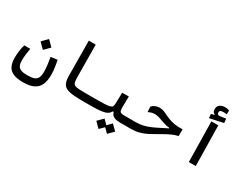

<svg xmlns="http://www.w3.org/2000/svg" viewBox="-90 -1517 3109 2415"><g transform="rotate(30 1465.0 -309.0)"><path d="M279.3 174.3Q194.3 174.3 140.9 152.3Q87.4 130.4 62.3 82.3Q37.1 34.2 37.1 -43.9Q37.1 -83 43.2 -135Q49.3 -187 64.5 -236.3H151.4Q143.1 -189.5 137.7 -145.5Q132.3 -101.6 132.3 -59.6Q132.3 -10.7 145.8 17.6Q159.2 45.9 192.1 58.3Q225.1 70.8 283.2 70.8Q343.3 70.8 378.9 59.1Q414.6 47.4 430.2 15.9Q445.8 -15.6 445.8 -74.2Q445.8 -118.2 438.7 -173.1Q431.6 -228 422.9 -276.4L518.6 -289.1Q524.9 -247.1 534.4 -195.1Q543.9 -143.1 543.9 -85.9Q543.9 1 518.6 58.8Q493.2 116.7 435.1 145.5Q377 174.3 279.3 174.3ZM294.9 -303.7 216.3 -382.3 294.9 -461.4 373.5 -382.3Z M1166 2.9Q1115.7 2.9 1073 2.9Q1030.3 2.9 992.4 2Q954.6 1 918 -2Q849.6 -7.8 811.3 -26.6Q772.9 -45.4 757.3 -84Q741.7 -122.6 741.2 -188.5L737.3 -693.4H837.9L841.8 -220.2Q842.3 -173.8 849.1 -149.2Q856 -124.5 876.7 -114.7Q897.5 -105 939.9 -103Q972.7 -101.6 1006.6 -101.1Q1040.5 -100.6 1080.8 -100.6Q1121.1 -100.6 1171.9 -100.6Q1186 -100.6 1192.4 -88.9Q1198.7 -77.1 1198.7 -54.2Q1198.7 -22.9 1189.9 -10Q1181.2 2.9 1166 2.9Z M1166 2.9 1171.9 -100.6Q1258.3 -100.6 1308.8 -103Q1359.4 -105.5 1384 -112.8Q1408.7 -120.1 1416.3 -134.8Q1423.8 -149.4 1424.3 -174.3L1428.2 -335.4L1524.4 -337.4L1522 -179.2Q1522 -143.6 1514.4 -124Q1506.8 -104.5 1496.3 -94Q1485.8 -83.5 1476.1 -74.2L1443.4 -73.7Q1428.7 -44.9 1399.9 -28.1Q1371.1 -11.2 1315.9 -4.2Q1260.7 2.9 1166 2.9ZM1752 2.9Q1721.2 2.9 1694.6 2.9Q1668 2.9 1643.1 2.9Q1618.2 2.9 1593.3 2.9Q1541.5 2.9 1512 -9.3Q1482.4 -21.5 1468.5 -45.2Q1454.6 -68.8 1449.7 -102.1L1522 -179.2Q1522 -143.6 1527.8 -127Q1533.7 -110.4 1551.3 -105.5Q1568.8 -100.6 1604.5 -100.6Q1643.1 -100.6 1677.5 -100.6Q1711.9 -100.6 1757.8 -100.6Q1776.4 -100.6 1785.4 -87.6Q1794.4 -74.7 1794.4 -56.2Q1794.4 -22 1782 -9.5Q1769.5 2.9 1752 2.9ZM1521 207.5 1445.3 132.3 1521 56.2 1596.7 132.3ZM1398.9 207.5 1323.2 132.3 1398.9 56.2 1474.6 132.3Z M1748 2.9Q1736.3 2.9 1730 -9.3Q1723.6 -21.5 1723.6 -51.3Q1723.6 -74.7 1732.4 -87.6Q1741.2 -100.6 1757.8 -100.6Q1814.5 -100.6 1863.5 -111.6Q1912.6 -122.6 1962.4 -144Q2012.2 -165.5 2070.8 -195.8Q2110.4 -216.3 2135.7 -229Q2161.1 -241.7 2185.3 -251Q2209.5 -260.3 2244.6 -270.5L2246.1 -237.8L2161.6 -231.9V-250Q2138.7 -251.5 2117.7 -256.1Q2096.7 -260.7 2063.5 -271.5Q2023.9 -284.7 1991.7 -296.9Q1959.5 -309.1 1921.9 -309.1Q1895 -309.1 1875.2 -303.7Q1855.5 -298.3 1826.2 -284.2L1822.3 -362.8Q1845.2 -386.7 1874.5 -397.9Q1903.8 -409.2 1932.1 -409.2Q1968.3 -409.2 1999.3 -396.5Q2030.3 -383.8 2064.9 -366.5Q2099.6 -349.1 2145 -335.4Q2176.3 -326.2 2201.7 -322Q2227.1 -317.9 2254.2 -317.1Q2281.2 -316.4 2317.4 -317.4L2315.9 -219.2Q2291.5 -213.4 2270.5 -206.5Q2249.5 -199.7 2225.3 -189.2Q2201.2 -178.7 2167 -160.2Q2107.9 -128.4 2058.8 -99.1Q2009.8 -69.8 1962.9 -46.9Q1916 -23.9 1864.3 -10.5Q1812.5 2.9 1748 2.9Z M2590.3 0 2580.1 -585H2680.7L2690.9 0ZM2533.2 -604.5 2527.8 -663.1 2607.9 -683.6 2603 -651.9 2573.7 -669.4V-681.2Q2538.6 -693.4 2538.6 -740.2Q2538.6 -781.7 2567.9 -804Q2597.2 -826.2 2643.1 -826.2Q2663.6 -826.2 2678.2 -822.8Q2692.9 -819.3 2705.1 -814.5L2702.1 -758.8Q2690.9 -760.3 2677.7 -761.2Q2664.6 -762.2 2656.2 -762.2Q2624 -762.2 2612.1 -754.4Q2600.1 -746.6 2600.1 -727.5Q2600.1 -709 2608.9 -702.1Q2617.7 -695.3 2635.3 -695.3Q2649.4 -695.3 2675.5 -700Q2701.7 -704.6 2723.6 -708.5L2730.5 -647.5Z"/></g></svg>

Font: Cascadia Mono
Style: Regular
Weight: 400
Monospace: yes
Designer: Aaron Bell
Foundry: Saja Typeworks
Version: Version 2404.023